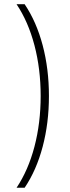

<svg xmlns="http://www.w3.org/2000/svg" viewBox="-20 -762 331 906"><path d="M58.1 -742.2H96.2Q151.9 -659.7 181.4 -548.1Q210.9 -436.5 210.9 -309.1Q210.9 -181.6 181.4 -70.1Q151.9 41.5 96.2 124H58.1Q113.3 41.5 142.6 -70.1Q171.9 -181.6 171.9 -309.1Q171.9 -436.5 142.6 -548.1Q113.3 -659.7 58.1 -742.2Z"/></svg>

Font: Montserrat Ultra Light
Style: Regular
Weight: 200
Designer: Julieta Ulanovsky
Foundry: Julieta Ulanovsky
Version: Version 3.001;PS 003.001;hotconv 1.0.70;makeotf.lib2.5.58329